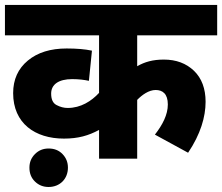

<svg xmlns="http://www.w3.org/2000/svg" viewBox="-20 -642 899 777"><path d="M858.9 -622.1H0V-499H380.9V-266.1C350.1 -232.9 307.1 -205.1 253.9 -205.1C238.8 -205.1 223.6 -209 209 -216.8C194.3 -224.1 187 -239.7 187 -263.2C187 -300.3 217.3 -321.8 272 -321.8C298.8 -321.8 321.8 -318.8 339.8 -314.9L352.1 -437C324.7 -442.9 290.5 -445.8 250 -445.8C184.6 -445.8 132.3 -429.7 92.8 -397C53.2 -364.3 33.2 -320.3 33.2 -265.1C33.2 -143.1 121.6 -81.1 238.8 -81.1C296.9 -81.1 338.4 -93.3 380.9 -116.2V0H535.2V-237.8C554.7 -257.8 582 -277.8 609.9 -277.8C637.7 -277.8 659.2 -262.7 659.2 -219.2C659.2 -177.7 637.7 -136.7 606.9 -97.2L741.2 -23.9C791.5 -98.6 812 -168.9 812 -230C812 -283.2 796.4 -325.2 765.1 -355.5C733.4 -385.7 692.9 -400.9 643.1 -400.9C598.6 -400.9 565.9 -391.6 535.2 -374V-499H858.9ZM99.1 36.6C99.1 59.6 106.4 78.1 121.6 92.8C136.7 107.4 154.8 114.7 176.8 114.7C222.2 114.7 254.9 82 254.9 36.6C254.9 14.6 247.6 -3.4 232.9 -18.6C218.3 -33.7 199.7 -41 176.8 -41C154.8 -41 136.7 -33.7 121.6 -18.6C106.4 -3.4 99.1 14.6 99.1 36.6Z"/></svg>

Font: Noto Reveo Sans
Style: Regular
Weight: 800
Designer: Monotype Design Team
Foundry: Monotype Imaging Inc.
Version: Version 2.007